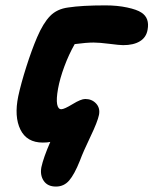

<svg xmlns="http://www.w3.org/2000/svg" viewBox="-20 -540 571 714"><path d="M188 153.8Q157.2 153.8 142.8 132.8Q128.4 111.8 133.8 82Q141.6 45.9 167 -12.2Q156.2 -9.8 139.2 -9.8Q79.6 -9.8 55.9 -58.1Q32.2 -106.4 47.9 -182.1Q58.1 -229.5 77.9 -291.7Q97.7 -354 118.2 -401.9Q140.6 -454.1 166.3 -480.5Q191.9 -506.8 233.9 -512.2Q284.7 -520 372.1 -520Q416 -520 452.6 -512.2Q489.3 -504.4 505.9 -493.2Q537.1 -473.1 528.8 -429.2Q523.9 -400.9 500.2 -386.5Q476.6 -372.1 438 -372.1Q424.8 -372.1 387 -377Q349.1 -381.8 328.1 -381.8Q301.8 -381.8 257.8 -376Q235.8 -337.4 219.2 -292.5Q202.6 -247.6 195.8 -210Q189 -171.9 192.4 -152.8Q195.8 -133.8 208 -133.8Q218.8 -133.8 250 -152.8Q281.2 -171.9 296.9 -171.9Q321.8 -171.9 337.4 -155Q353 -138.2 348.1 -112.8Q342.8 -86.9 316.2 -31.5Q289.6 23.9 276.9 58.1Q256.8 108.4 237.3 131.1Q217.8 153.8 188 153.8Z"/></svg>

Font: Shantell Sans Irregular Bouncy
Style: Bold Italic
Weight: 700
Italic angle: -11.31°
Designer: Stephen Nixon, Anya Danilova, Shantell Martin
Foundry: Arrow Type
Version: Version 1.006;[9816181b4]